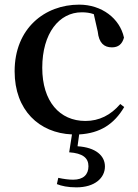

<svg xmlns="http://www.w3.org/2000/svg" viewBox="-20 -563 594 827"><path d="M278 93C336 97 361 117 361 153C361 189 339 211 295 211C276 211 254 208 231 203L225 230C245 238 272 244 309 244C389 244 432 203 432 154C432 108 393 72 314 67L321 16C412 11 472 -29 515 -102L498 -115C457 -67 407 -42 348 -42C237 -42 162 -126 162 -271C162 -420 235 -510 332 -510C350 -510 367 -508 384 -502L401 -427C406 -377 429 -359 462 -359C489 -359 506 -372 514 -401C496 -484 418 -543 321 -543C173 -543 43 -441 43 -256C43 -88 149 10 290 16Z"/></svg>

Font: GenKiMin2 TW SB
Style: Regular
Weight: 600
Version: Version 2.100;PS 2.1;hotconv 16.6.51;makeotf.lib2.5.65220 DE